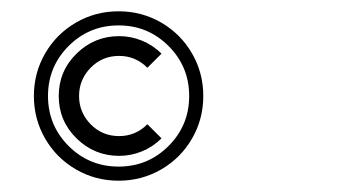

<svg xmlns="http://www.w3.org/2000/svg" viewBox="-20 -670 630 340"><path d="M191 -606Q212 -606 231.5 -598Q251 -590 266 -575L241 -550Q220 -571 191 -571Q161 -571 140.5 -550Q120 -529 120 -500Q120 -471 140.5 -450Q161 -429 191 -429Q220 -429 241 -450L266 -425Q251 -410 231.5 -402Q212 -394 191 -394Q147 -394 115.5 -425Q84 -456 84 -500Q84 -544 115.5 -575Q147 -606 191 -606ZM190 -650Q231 -650 265.5 -630Q300 -610 320 -575.5Q340 -541 340 -500Q340 -459 320 -424.5Q300 -390 265.5 -370Q231 -350 190 -350Q149 -350 114.5 -370Q80 -390 60 -424.5Q40 -459 40 -500Q40 -541 60 -575.5Q80 -610 114.5 -630Q149 -650 190 -650ZM190 -375Q242 -375 278.5 -411.5Q315 -448 315 -500Q315 -552 278.5 -588.5Q242 -625 190 -625Q138 -625 101.5 -588.5Q65 -552 65 -500Q65 -448 101.5 -411.5Q138 -375 190 -375Z"/></svg>

Font: Skate blade
Style: Regular
Weight: 400
Italic angle: -7°
Designer: Valerio Brotto (Silverblur_type)
Version: Version 2.001